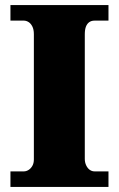

<svg xmlns="http://www.w3.org/2000/svg" viewBox="-20 -734 466 754"><path d="M21 0V-61H74Q83 -61 92 -66.5Q101 -72 107 -82.5Q113 -93 113 -108V-600Q113 -618 107 -630Q101 -642 92 -647.5Q83 -653 74 -653H21V-714H406V-653H351Q339 -653 330.5 -647Q322 -641 317.5 -629.5Q313 -618 313 -599V-110Q313 -96 318.5 -84.5Q324 -73 332.5 -67Q341 -61 351 -61H406V0Z"/></svg>

Font: Noto Serif Gujarati Black
Style: Regular
Weight: 900
Version: Version 2.102